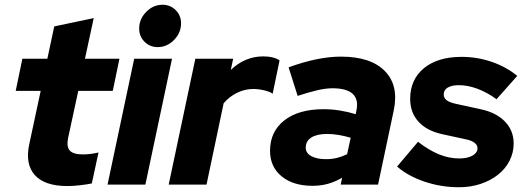

<svg xmlns="http://www.w3.org/2000/svg" viewBox="-20 -776 2213 807"><path d="M103 -170 151 -394H46L74 -529H179L208 -665L374 -700L337 -529H482L454 -394H309L266 -195Q259 -159 273.5 -143Q288 -127 328 -127Q345 -127 360.5 -129Q376 -131 394 -135L366 -5Q347 -1 317.5 2.5Q288 6 263 6Q168 6 126.5 -40Q85 -86 103 -170Z M643 -578Q610 -578 587.5 -600.5Q565 -623 565 -656Q565 -696 594.5 -726Q624 -756 663 -756Q696 -756 718.5 -733.5Q741 -711 741 -678Q741 -638 711.5 -608Q682 -578 643 -578ZM703 -529 591 0H432L544 -529Z M689 0 801 -529H960L950 -482Q979 -510 1013.5 -524.5Q1048 -539 1086 -539Q1108 -539 1126.5 -534.5Q1145 -530 1155 -522L1126 -382Q1116 -390 1091.5 -396Q1067 -402 1045 -402Q1009 -402 976.5 -386Q944 -370 920 -342L848 0Z M1294 5Q1212 5 1163.5 -35Q1115 -75 1115 -142Q1115 -223 1175 -270Q1235 -317 1340 -317Q1374 -317 1408.5 -311.5Q1443 -306 1475 -296L1478 -311Q1488 -358 1462.5 -381.5Q1437 -405 1377 -405Q1350 -405 1315 -397Q1280 -389 1231 -373L1193 -493Q1253 -515 1308.5 -526.5Q1364 -538 1413 -538Q1538 -538 1597.5 -477.5Q1657 -417 1635 -312L1569 0H1412L1418 -29Q1387 -11 1357 -3Q1327 5 1294 5ZM1265 -155Q1265 -133 1288 -120Q1311 -107 1351 -107Q1375 -107 1397 -112.5Q1419 -118 1439 -128L1454 -197Q1431 -204 1405 -208.5Q1379 -213 1355 -213Q1312 -213 1288.5 -198Q1265 -183 1265 -155Z M1649 -76 1737 -180Q1782 -145 1824.5 -127.5Q1867 -110 1910 -110Q1945 -110 1966 -122Q1987 -134 1987 -153Q1987 -166 1975 -175.5Q1963 -185 1940 -190L1839 -212Q1774 -226 1739 -264.5Q1704 -303 1704 -360Q1704 -442 1762 -489.5Q1820 -537 1920 -537Q1986 -537 2047 -516Q2108 -495 2154 -457L2067 -359Q2027 -388 1986.5 -403Q1946 -418 1909 -418Q1879 -418 1862 -408Q1845 -398 1845 -379Q1845 -364 1857.5 -354.5Q1870 -345 1899 -339L2000 -317Q2066 -303 2102.5 -265Q2139 -227 2139 -173Q2139 -134 2121.5 -100Q2104 -66 2073 -41.5Q2042 -17 2000 -3Q1958 11 1909 11Q1834 11 1764.5 -12.5Q1695 -36 1649 -76Z"/></svg>

Font: Red Hat Display Black
Style: Italic
Weight: 900
Italic angle: -12°
Designer: Pentagram / MCKL
Foundry: Pentagram / MCKL
Version: Version 1.003; Red Hat Display Black Italic